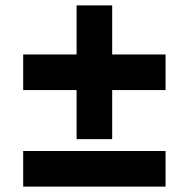

<svg xmlns="http://www.w3.org/2000/svg" viewBox="-20 -692 700 712"><path d="M264 -358H66V-490H264V-672H396V-490H594V-358H396V-176H264ZM66 -132H594V0H66Z"/></svg>

Font: Archivo Black
Style: Regular
Weight: 400
Designer: Hector Gatti
Foundry: Omnibus-Type
Version: Version 1.101; ttfautohint (v1.8)